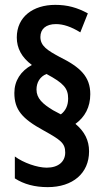

<svg xmlns="http://www.w3.org/2000/svg" viewBox="-20 -780 435 789"><path d="M39 -398C39 -329 71 -292 159 -244C229 -205 248 -192 248 -153C248 -116 220 -91 172 -91C133 -91 76 -111 41 -137V-47C78 -23 123 -11 176 -11C279 -11 346 -68 346 -158C346 -203 328 -239 290 -271C329 -299 351 -340 351 -393C351 -465 310 -504 225 -546C175 -573 146 -591 146 -628C146 -661 169 -681 210 -681C240 -681 273 -670 310 -647L341 -725C297 -749 257 -760 207 -760C116 -760 49 -711 49 -626C49 -582 69 -544 111 -513C65 -488 39 -448 39 -398ZM130 -412C130 -441 144 -465 171 -476C242 -438 260 -417 260 -375C260 -347 250 -325 230 -310L198 -327C155 -353 130 -376 130 -412Z"/></svg>

Font: Noto Sans Myanmar UI ExtraCondensed SemiBold
Style: Regular
Weight: 600
Width: 2
Designer: Monotype Design Team
Foundry: Monotype Imaging Inc.
Version: Version 2.103